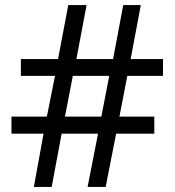

<svg xmlns="http://www.w3.org/2000/svg" viewBox="-20 -734 686 754"><path d="M480 -436H620V-502H493L533 -714H464L424 -502H280L320 -714H248L208 -502H62V-436H196L164 -276H25V-209H151L113 0H183L222 -209H365L324 0H395L436 -209H586V-276H449ZM235 -276 266 -436H409L378 -276Z"/></svg>

Font: Noto Sans Miao
Style: Regular
Weight: 400
Designer: Monotype Design Team
Foundry: Monotype Imaging Inc.
Version: Version 2.003